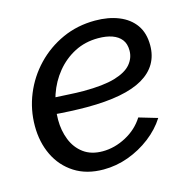

<svg xmlns="http://www.w3.org/2000/svg" viewBox="-85 -616 710 711"><g transform="rotate(-15 269.5 -260.5)"><path d="M228 10Q163 10 117 -19.5Q71 -49 47 -99Q23 -149 23 -211Q23 -274 46.5 -331.5Q70 -389 113 -434Q156 -479 213.5 -505Q271 -531 339 -531Q390 -531 429.5 -515Q469 -499 491 -468Q513 -437 513 -390Q513 -311 443 -270Q373 -229 228 -229Q201 -229 166 -230.5Q131 -232 85 -236L97 -296Q141 -294 172.5 -292Q204 -290 231 -290Q307 -290 351 -303Q395 -316 414.5 -339Q434 -362 434 -391Q434 -417 421.5 -433Q409 -449 386.5 -457Q364 -465 333 -465Q283 -465 242.5 -444Q202 -423 172.5 -387Q143 -351 127.5 -305.5Q112 -260 112 -211Q112 -170 126 -134.5Q140 -99 169 -77.5Q198 -56 242 -56Q288 -56 332 -79.5Q376 -103 401 -143L472 -122Q448 -84 409 -54Q370 -24 323.5 -7Q277 10 228 10Z"/></g></svg>

Font: Raleway Thin Medium
Style: Italic
Weight: 500
Italic angle: -12°
Version: Version 4.026